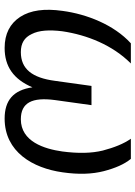

<svg xmlns="http://www.w3.org/2000/svg" viewBox="102 -672 585 829"><g transform="rotate(90 394.5 -257.5)"><path d="M187 15C267 15 322 -23 357 -105C369 -22 414 15 492 15C636 15 706 -107 724 -235C734 -304 732 -362 719 -413C706 -463 689 -502 666 -530H579C601 -499 617 -458 630 -409C642 -360 643 -302 634 -234C623 -156 591 -55 495 -55C423 -55 399 -104 412 -202L434 -360H351L329 -202C316 -104 278 -55 205 -55C167 -55 142 -70 127 -102C111 -133 108 -177 115 -234C131 -342 175 -451 254 -530H167C87 -457 41 -340 27 -235C16 -157 24 -97 53 -52C82 -8 126 15 187 15Z"/></g></svg>

Font: Cheyenne Sans
Style: Italic
Weight: 400
Italic angle: -8.13011°
Designer: The Public Sans project authors (U.S. Web Design System), Libre Franklin designed by Pablo Impallari and Rodrigo Fuenzal
Foundry: The Cheyenne Sans Project Authors
Version: Version 2.007